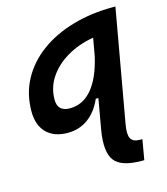

<svg xmlns="http://www.w3.org/2000/svg" viewBox="-112 -609 811 932"><g transform="rotate(-15 293.0 -143.5)"><path d="M174.3 10.3Q105.5 10.3 67.6 -28.1Q29.8 -66.4 29.8 -135.7Q29.8 -223.6 68.4 -294.9Q106.9 -366.2 176.5 -417.2Q246.1 -468.3 339.6 -495.4Q433.1 -522.5 542.5 -522.5H555.2L455.1 42Q446.3 90.8 457 112.1Q467.8 133.3 502.4 133.3H515.1L497.6 234.4H484.9Q381.8 234.4 348.6 189.5Q315.4 144.5 333.5 38.1L360.4 -114.7H347.2Q321.3 -54.7 276.9 -22.2Q232.4 10.3 174.3 10.3ZM411.6 -404.3Q336.9 -391.6 278.6 -357.4Q220.2 -323.2 186.5 -272.9Q152.8 -222.7 152.8 -161.6Q152.8 -102.1 214.8 -102.1Q281.2 -102.1 327.1 -157.7Q373 -213.4 396 -316.4Z"/></g></svg>

Font: Cascadia Code NF SemiBold
Style: Italic
Weight: 600
Italic angle: -10°
Monospace: yes
Designer: Aaron Bell
Foundry: Saja Typeworks
Version: Version 2404.023; ttfautohint (v1.8.4)